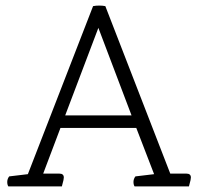

<svg xmlns="http://www.w3.org/2000/svg" viewBox="-20 -669 712 689"><path d="M658 0H463Q459 -6 459 -16Q459 -27 466 -36L533 -44L469 -210H197L135 -46H193Q209 -46 209 -32Q209 -25 204 -8L202 0H10Q6 -6 6 -16Q6 -27 13 -36L80 -44L314 -647Q324 -649 336 -649Q348 -649 358 -647L591 -46H649Q665 -46 665 -32Q665 -25 660 -8ZM452 -255 333 -569 214 -255Z"/></svg>

Font: Scope One
Style: Regular
Weight: 400
Designer: Dalton Maag Ltd
Foundry: Dalton Maag Ltd
Version: Version 1.001; ttfautohint (v1.4.1) -l 11 -r 50 -G 50 -x 14 